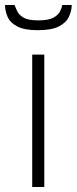

<svg xmlns="http://www.w3.org/2000/svg" viewBox="-55 -743 305 763"><path d="M73 0V-526H121V0ZM95 -623Q42 -623 13.5 -638Q-15 -653 -25 -676.5Q-35 -700 -35 -723H3Q7 -712 14 -697.5Q21 -683 39.5 -672.5Q58 -662 97 -662Q137 -662 156.5 -672.5Q176 -683 183.5 -697.5Q191 -712 192 -723H230Q230 -700 219 -676.5Q208 -653 179 -638Q150 -623 95 -623Z"/></svg>

Font: Archivo SemiBold Thin
Style: Regular
Weight: 250
Version: Version 2.001